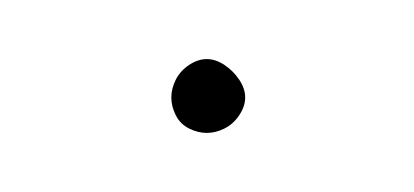

<svg xmlns="http://www.w3.org/2000/svg" viewBox="-20 -1203 140 65"><path d="M38 -1170Q38 -1167 39.5 -1164Q41 -1161 44 -1159.5Q47 -1158 50 -1158Q53 -1158 56 -1159.5Q59 -1161 61 -1164Q63 -1167 63 -1170Q63 -1173 61 -1176Q59 -1179 56 -1181Q53 -1183 50 -1183Q47 -1183 44 -1181Q41 -1179 39.5 -1176Q38 -1173 38 -1170Z"/></svg>

Font: Linefont Thin
Style: Regular
Weight: 100
Monospace: yes
Version: Version 3.002;gftools[0.9.33]